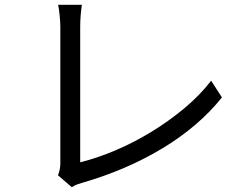

<svg xmlns="http://www.w3.org/2000/svg" viewBox="-20 -764 1040 802"><path d="M222 -32Q232 -55 232 -81Q232 -97 232 -138Q232 -179 232 -235.5Q232 -292 232 -354.5Q232 -417 232 -476.5Q232 -536 232 -582.5Q232 -629 232 -653Q232 -673 229 -701Q226 -729 223 -744H322Q319 -725 317 -700Q315 -675 315 -653Q315 -629 315 -582Q315 -535 315 -475.5Q315 -416 315 -353Q315 -290 315 -234Q315 -178 315 -138.5Q315 -99 315 -86Q387 -104 463.5 -136.5Q540 -169 613.5 -214Q687 -259 751.5 -313Q816 -367 862 -427L907 -357Q810 -236 659.5 -145Q509 -54 322 0Q314 2 303 6Q292 10 280 18Z"/></svg>

Font: Go Noto Kurrent-Regular
Style: Regular
Weight: 400
Designer: Monotype Design Team
Foundry: Monotype Imaging Inc.
Version: Version 2.012; ttfautohint (v1.8.4.7-5d5b)